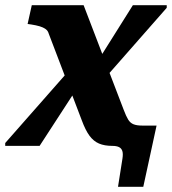

<svg xmlns="http://www.w3.org/2000/svg" viewBox="-32 -560 660 737"><path d="M370 -259 331 -306 478 -540H608V-530ZM-12 0V-11L230 -286L274 -237L120 0ZM400 0Q369 0 348 -9Q327 -18 311.5 -39Q296 -60 282 -98L155 -431Q152 -442 143 -448.5Q134 -455 120.5 -459Q107 -463 88 -466L74 -468L90 -540H289L443 -138Q452 -114 460 -101Q468 -88 480.5 -83Q493 -78 513 -78H569L518 157H421L438 49Q441 30 437.5 19.5Q434 9 424.5 4.5Q415 0 400 0Z"/></svg>

Font: Roboto Serif
Style: Bold Italic
Weight: 700
Italic angle: -10°
Designer: Greg Gazdowicz
Foundry: Commercial Type
Version: Version 1.008